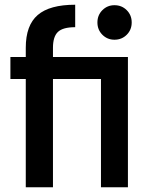

<svg xmlns="http://www.w3.org/2000/svg" viewBox="-20 -792 636 812"><path d="M89 -590Q89 -685 139.5 -728.5Q190 -772 298 -772V-677Q246 -677 225 -657Q204 -637 204 -590V-551H521V0H407V-458H204V0H89V-458H24V-551H89ZM464 -624Q434 -624 413 -645Q392 -666 392 -697Q392 -728 413 -749Q434 -770 464 -770Q495 -770 516 -749Q537 -728 537 -697Q537 -666 516 -645Q495 -624 464 -624Z"/></svg>

Font: Poppins Medium
Style: Regular
Weight: 500
Designer: Ninad Kale (Devanagari), Jonny Pinhorn (Latin)
Version: Version 5.002